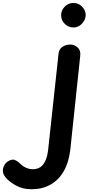

<svg xmlns="http://www.w3.org/2000/svg" viewBox="-287 -850 660 1332"><path d="M-68.5 463Q-130 463 -177.2 436.5Q-224.5 410 -248 381Q-272.5 353 -266 320.5Q-259.5 288 -233.5 270.5Q-203.5 251 -183.2 260.2Q-163 269.5 -150.5 282Q-131 302.5 -107.5 313.2Q-84 324 -59.5 324Q-30 324 -7.8 309.8Q14.5 295.5 29 262.8Q43.5 230 48.5 175.5L119 -476Q122 -509 146.2 -525Q170.5 -541 199.5 -541Q229 -541 251.8 -520.5Q274.5 -500 269.5 -461.5L201 186Q190.5 278 154 339.8Q117.5 401.5 60.8 432.2Q4 463 -68.5 463ZM137 -745Q137 -778.5 162.2 -804Q187.5 -829.5 221.5 -829.5Q258.5 -829.5 283 -803.2Q307.5 -777 307.5 -746.5Q307.5 -726 296.2 -705.8Q285 -685.5 265.8 -672.5Q246.5 -659.5 221.5 -659.5Q187.5 -659.5 162.2 -684.8Q137 -710 137 -745Z"/></svg>

Font: Edu SA Hand
Style: Regular
Weight: 400
Designer: Tina and Corey Anderson, Eben Sorkin, Mirko Velimirovic
Foundry: Google for Education
Version: Version 2.000